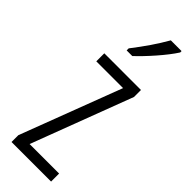

<svg xmlns="http://www.w3.org/2000/svg" viewBox="-258 -781 796 796"><g transform="rotate(45 140.5 -382.5)"><path d="M259 -757V-765H196C168 -716 137 -671 96 -618V-606H129C169 -643 230 -711 259 -757ZM259 0V-47H86L254 -491V-532H39V-485H196L27 -40V0Z"/></g></svg>

Font: Noto Sans Devanagari ExtraCondensed Light
Style: Regular
Weight: 300
Width: 2
Designer: Jelle Bosma - Monotype Design Team
Foundry: Monotype Imaging Inc.
Version: Version 2.004